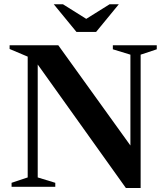

<svg xmlns="http://www.w3.org/2000/svg" viewBox="-20 -904 806 929"><path d="M114 -45.5V-630L26.5 -667V-685H262L643 -155.5L611 -112.5V-639.5L526 -665.5V-685H738.5V-665.5L660.5 -639.5V5.5H589L143.5 -618.5L162.5 -634.5V-45.5L247.5 -19.5V0H36V-19.5ZM412 -803.5H382.5L510.5 -883.5H555L445 -749.5H350L240 -883.5H284.5Z"/></svg>

Font: Newsreader 36pt SemiBold
Style: Regular
Weight: 600
Designer: Hugues Gentile
Foundry: Production Type
Version: Version 1.003